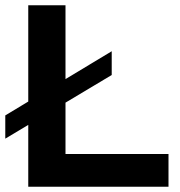

<svg xmlns="http://www.w3.org/2000/svg" viewBox="-20 -707 683 727"><path d="M87 0V-687H228V-124H618V0ZM0 -182V-270L403 -513V-423Z"/></svg>

Font: Archivo SemiExpanded SemiBold
Style: Regular
Weight: 600
Width: 6
Designer: Hector Gatti
Foundry: Omnibus-Type
Version: Version 2.001